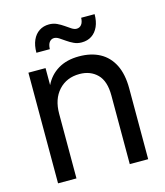

<svg xmlns="http://www.w3.org/2000/svg" viewBox="-105 -776 736 856"><g transform="rotate(-15 262.5 -347.5)"><path d="M387.9 0V-317Q387.9 -383.6 356.3 -414.9Q324.8 -446.1 274.7 -446.1Q215.4 -446.1 178.6 -406.1Q141.9 -366.1 141.9 -298V0H56.9V-510.7H136V-432Q156.5 -474.8 196.2 -498.7Q236 -522.7 293 -522.7Q348.6 -522.7 388.8 -501Q429 -479.3 451 -435.8Q472.9 -392.2 472.9 -326.4V0ZM321.9 -579.5Q302.6 -579.5 286.2 -587.2Q269.9 -594.8 255.7 -604.9Q241.5 -615 229.6 -622.6Q217.7 -630.3 207.2 -630.3Q194.2 -630.3 185.6 -619.8Q177.1 -609.3 176.3 -587.3H114.3Q114.3 -621.1 125 -645.1Q135.8 -669.2 155.4 -682.1Q175 -695 201 -695Q220.4 -695 236.7 -687.4Q253.1 -679.7 267.3 -669.7Q281.4 -659.6 293.3 -652Q305.3 -644.3 315.7 -644.3Q329.4 -644.3 338 -654.9Q346.7 -665.4 347.5 -686.4H409.5Q409.5 -653.7 398.8 -629.5Q388 -605.4 368.5 -592.5Q349 -579.5 321.9 -579.5Z"/></g></svg>

Font: TikTok Sans Light
Style: Regular
Weight: 300
Version: Version 4.000